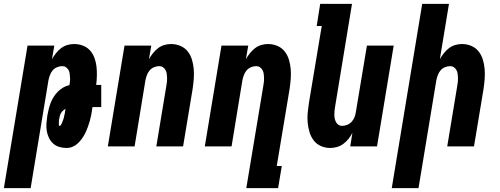

<svg xmlns="http://www.w3.org/2000/svg" viewBox="-56 -755 2576 990"><path d="M-36 215 86 -520H224L212 -450Q221 -466 233 -481Q245 -496 259.5 -507Q274 -518 291.5 -523Q309 -528 326 -528Q350 -528 372 -519.5Q394 -511 408.5 -494.5Q423 -478 431 -456.5Q439 -435 441.5 -412Q444 -389 443.5 -365Q443 -341 440 -317H466V-203H421L419 -190Q417 -175 414 -160Q411 -145 406.5 -129.5Q402 -114 396.5 -99Q391 -84 384 -69.5Q377 -55 367.5 -41.5Q358 -28 346 -16.5Q334 -5 318.5 1.5Q303 8 287 8Q268 8 249.5 2.5Q231 -3 217.5 -15.5Q204 -28 196 -45Q188 -62 185 -81Q182 -100 183.5 -119.5Q185 -139 188 -159Q191 -176 195 -192Q199 -208 205 -224Q211 -240 220.5 -255Q230 -270 242.5 -282.5Q255 -295 270.5 -304Q286 -313 302 -316Q304 -326 305 -336Q306 -346 305 -356.5Q304 -367 303 -376.5Q302 -386 297 -394.5Q292 -403 284 -408.5Q276 -414 265 -414Q252 -414 238.5 -408.5Q225 -403 216 -392.5Q207 -382 202 -369Q197 -356 194 -342L102 215ZM251 -106Q255 -106 258 -110.5Q261 -115 263 -119.5Q265 -124 266.5 -128.5Q268 -133 269.5 -137Q271 -141 272.5 -145.5Q274 -150 274.5 -154.5Q275 -159 276.5 -163.5Q278 -168 278.5 -172.5Q279 -177 280 -181.5Q281 -186 281 -190L282 -194Q275 -190 269.5 -185Q264 -180 259.5 -173.5Q255 -167 253 -159.5Q251 -152 250 -145Q249 -142 248.5 -138.5Q248 -135 248 -131.5Q248 -128 247.5 -124.5Q247 -121 247.5 -117.5Q248 -114 247.5 -110Q247 -106 251 -106Z M500 0 586 -520H724L712 -450Q721 -466 733 -481Q745 -496 759.5 -507Q774 -518 791.5 -523Q809 -528 826 -528Q852 -528 875 -518Q898 -508 912.5 -489Q927 -470 934 -446.5Q941 -423 943 -398Q945 -373 943 -347Q941 -321 937 -295L888 0H750L802 -314Q804 -325 805 -335Q806 -345 805.5 -355.5Q805 -366 803.5 -376Q802 -386 797 -394.5Q792 -403 784 -408.5Q776 -414 765 -414Q752 -414 738.5 -408.5Q725 -403 716 -392.5Q707 -382 702 -369Q697 -356 694 -342L638 0Z M1214 215 1302 -314Q1304 -325 1305 -335Q1306 -345 1305.5 -355.5Q1305 -366 1303.5 -376Q1302 -386 1297 -394.5Q1292 -403 1284 -408.5Q1276 -414 1265 -414Q1252 -414 1238.5 -408.5Q1225 -403 1216 -392.5Q1207 -382 1202 -369Q1197 -356 1194 -342L1138 0H1000L1086 -520H1224L1212 -450Q1221 -466 1233 -481Q1245 -496 1259.5 -507Q1274 -518 1291.5 -523Q1309 -528 1326 -528Q1352 -528 1375 -518Q1398 -508 1412.5 -489Q1427 -470 1434 -446.5Q1441 -423 1443 -398Q1445 -373 1443 -347Q1441 -321 1437 -295L1371 101H1397L1378 215Z M1647 8Q1621 8 1598.5 -2Q1576 -12 1561.5 -31Q1547 -50 1540 -73.5Q1533 -97 1530.5 -122Q1528 -147 1530.5 -173Q1533 -199 1537 -225L1603 -621H1577L1595 -735H1759L1672 -206Q1670 -195 1669 -185Q1668 -175 1668 -164.5Q1668 -154 1670 -144Q1672 -134 1676.5 -125.5Q1681 -117 1689 -111.5Q1697 -106 1708 -106Q1721 -106 1734.5 -111.5Q1748 -117 1757.5 -127.5Q1767 -138 1772 -151Q1777 -164 1779 -178L1836 -520H1974L1888 0H1750L1761 -70Q1753 -54 1741 -39Q1729 -24 1714 -13Q1699 -2 1681.5 3Q1664 8 1647 8Z M1964 215 2121 -735H2259L2212 -450Q2221 -466 2233 -481Q2245 -496 2259.5 -507Q2274 -518 2291.5 -523Q2309 -528 2326 -528Q2352 -528 2375 -518Q2398 -508 2412.5 -489Q2427 -470 2434 -446.5Q2441 -423 2443 -398Q2445 -373 2443 -347Q2441 -321 2437 -295L2388 0H2250L2302 -314Q2304 -325 2305 -335Q2306 -345 2305.5 -355.5Q2305 -366 2303.5 -376Q2302 -386 2297 -394.5Q2292 -403 2284 -408.5Q2276 -414 2265 -414Q2252 -414 2238.5 -408.5Q2225 -403 2216 -392.5Q2207 -382 2202 -369Q2197 -356 2194 -342L2102 215Z"/></svg>

Font: Iosevka Term Curly Hv Obl
Style: Regular
Weight: 900
Italic angle: -9°
Designer: Belleve Invis
Foundry: Belleve Invis
Version: Version 32.3.0